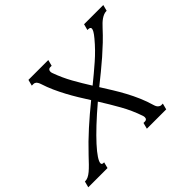

<svg xmlns="http://www.w3.org/2000/svg" viewBox="-266 -939 1162 1162"><g transform="rotate(-45 314.5 -358.0)"><path d="M722.7 -676.8Q710.9 -676.8 699.5 -672.1Q688 -667.5 677 -659.9Q666 -652.3 655.3 -642.1Q644.5 -631.8 634.8 -621.1Q604 -587.4 572.3 -557.1Q540.5 -526.9 507.3 -497.8Q474.1 -468.8 439 -440.2Q403.8 -411.6 366.7 -381.8Q389.2 -346.2 411.6 -309.8Q434.1 -273.4 454.6 -235.4Q475.1 -197.3 492.7 -156.5Q510.3 -115.7 522.9 -71.8Q527.8 -54.7 537.1 -46.9Q546.4 -39.1 553.2 -39.1H568.4L558.1 0H392.6L402.8 -39.1H415.5Q422.9 -39.1 428 -43.5Q433.1 -47.9 433.1 -57.6Q433.1 -60.5 432.6 -64.2Q432.1 -67.9 430.7 -71.8Q407.7 -139.6 372.8 -201.7Q337.9 -263.7 298.8 -325.7Q238.8 -274.9 191.7 -230.5Q144.5 -186 112.1 -150.4Q79.6 -114.7 62.7 -89.1Q45.9 -63.5 45.9 -50.3Q45.9 -39.1 60.1 -39.1H65.9L55.7 0H-108.9L-98.6 -39.1H-96.2Q-83 -39.1 -69.8 -45.4Q-56.6 -51.8 -41.7 -64.2Q-26.9 -76.7 -9.5 -94.5Q7.8 -112.3 29.3 -135.3Q86.4 -195.8 147.7 -251Q209 -306.2 276.4 -360.8Q254.9 -394.5 234.1 -428.5Q213.4 -462.4 194.6 -497.6Q175.8 -532.7 159.4 -569.1Q143.1 -605.5 130.9 -643.6Q127.4 -654.3 123.3 -660.9Q119.1 -667.5 115 -670.9Q110.8 -674.3 106.9 -675.5Q103 -676.8 99.6 -676.8H84.5L94.7 -715.8H264.6L254.4 -676.8H241.7Q234.4 -676.8 229 -671.6Q223.6 -666.5 223.6 -656.7Q223.6 -649.9 226.6 -642.1Q248.5 -581.1 279.3 -526.1Q310.1 -471.2 344.7 -416.5Q400.9 -461.9 454.8 -508.8Q508.8 -555.7 554.2 -610.4Q571.3 -630.9 578.6 -643.8Q585.9 -656.7 585.9 -664.1Q585.9 -671.4 580.3 -674.1Q574.7 -676.8 566.4 -676.8H560.5L570.8 -715.8H735.4L725.1 -676.8H722.7Z"/></g></svg>

Font: Arian Grqi
Style: Italic
Weight: 400
Italic angle: -15°
Designer: Ruben Hakobyan (Tarumian)
Foundry: Ruben Hakobyan (Tarumian)
Version: Version 1.002